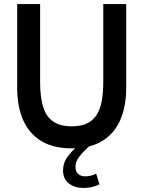

<svg xmlns="http://www.w3.org/2000/svg" viewBox="-20 -720 710 950"><path d="M334.5 14Q242.5 14 182.8 -23Q123 -60 94 -127.2Q65 -194.5 65 -285.5V-700H178.5V-316Q178.5 -269.5 184.8 -229Q191 -188.5 207.2 -158.5Q223.5 -128.5 254.5 -111.8Q285.5 -95 334.5 -95Q384.5 -95 415.2 -111.8Q446 -128.5 462.5 -158.8Q479 -189 485 -229.2Q491 -269.5 491 -316V-700H604.5V-285.5Q604.5 -194.5 575.5 -127.2Q546.5 -60 486.8 -23Q427 14 334.5 14ZM367.5 0H426Q394.5 27 374 52.8Q353.5 78.5 353.5 106Q353.5 129 366.8 140.8Q380 152.5 401.5 152.5Q417 152.5 430 149Q443 145.5 456 139.5L472 192Q458.5 199 438.5 204.5Q418.5 210 392.5 210Q350 210 321 187.8Q292 165.5 292 124Q292 84.5 315.8 53.5Q339.5 22.5 367.5 0Z"/></svg>

Font: Cabin SemiCondensed SemiBold
Style: Regular
Weight: 600
Width: 4
Designer: Pablo Impallari
Foundry: Pablo Impallari. http://www.impallari.com Igino Marini. http://www.ikern.com
Version: Version 3.001